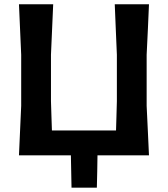

<svg xmlns="http://www.w3.org/2000/svg" viewBox="-20 -733 792 906"><path d="M69.5 0Q72 -57.5 74.5 -112Q77 -166.5 80 -233.5V-474.5Q77 -544 74.5 -599Q72 -654 69.5 -713H231Q228.5 -654.5 226 -599.2Q223.5 -544 220.5 -474.5V-255.5Q221.5 -217 222.8 -183.2Q224 -149.5 225 -117.5H527.5Q528.5 -149.5 529.5 -183.2Q530.5 -217 531.5 -255.5V-474.5Q528.5 -544 526.2 -599.2Q524 -654.5 521.5 -713H683Q680.5 -654 678 -599Q675.5 -544 672 -474.5V-233.5Q675 -166.5 677.8 -112.2Q680.5 -58 683 0H440Q439.5 38 438.8 76.2Q438 114.5 437 152.5H317.5Q316.5 114.5 316 76.2Q315.5 38 314.5 0Z"/></svg>

Font: Commissioner Loud SemiBold
Style: Regular
Weight: 600
Designer: Kostas Bartsokas
Foundry: Kostas Bartsokas
Version: Version 1.000; ttfautohint (v1.8.3)